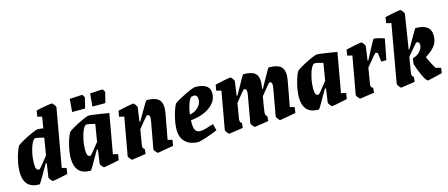

<svg xmlns="http://www.w3.org/2000/svg" viewBox="-45 -1176 3971 1701"><g transform="rotate(-15 1940.5 -326.0)"><path d="M480 -615 386 -82 428 -71 419 -18 393 -12Q299 9 282 9Q276 9 262.5 -8Q249 -25 250 -33L269 -158H259Q165 8 160 8Q84 8 50 -31Q16 -70 16 -141Q16 -199 33.5 -267Q51 -335 72 -371Q100 -395 175 -432Q250 -469 270 -469Q283 -469 319 -463L336 -566L294 -577L303 -631Q330 -638 382 -647.5Q434 -657 448 -657Q453 -657 467 -639.5Q481 -622 480 -615ZM280 -225 306 -382Q278 -390 254.5 -394.5Q231 -399 224 -397Q211 -394 195.5 -363Q180 -332 169 -282.5Q158 -233 158 -178Q158 -147 166 -133.5Q174 -120 190 -120Q199 -120 280 -225Z M855 -82 900 -71 891 -18 868 -13Q766 9 751 9Q745 9 732 -8Q719 -25 720 -33L738 -158H728Q634 8 629 8Q553 8 519 -31Q485 -70 485 -141Q485 -199 502.5 -267Q520 -335 541 -371Q569 -395 644 -432Q719 -469 739 -469Q752 -469 823.5 -458.5Q895 -448 919 -443ZM748 -224 774 -382Q747 -390 723.5 -394.5Q700 -399 693 -397Q680 -394 664.5 -363Q649 -332 638 -282.5Q627 -233 627 -178Q627 -147 635 -133.5Q643 -120 659 -120Q667 -120 748 -224ZM603 -537 613 -655 730 -661 746 -634 722 -537ZM789 -537 800 -655 916 -661 932 -634 908 -537Z M1356 -80 1398 -69 1389 -16Q1252 9 1245 9Q1239 9 1225.5 -8Q1212 -25 1213 -33L1257 -275Q1261 -299 1261 -309Q1261 -338 1238 -338Q1233 -338 1205 -304.5Q1177 -271 1147 -233L1124 -95Q1123 -91 1123 -83Q1123 -61 1140 -54L1136 -10Q1016 9 1009 9Q1003 9 989.5 -8Q976 -25 977 -33L1039 -378L994 -389L1003 -442Q1036 -450 1084.5 -459.5Q1133 -469 1146 -469Q1151 -469 1163.5 -451.5Q1176 -434 1175 -427L1157 -299H1164Q1261 -468 1266 -468Q1339 -468 1371.5 -443Q1404 -418 1404 -362Q1404 -340 1397 -300Z M1601 -194Q1600 -186 1600 -170Q1600 -122 1613.5 -101Q1627 -80 1659 -80Q1677 -80 1702 -86.5Q1727 -93 1781 -110L1796 -50Q1754 -31 1693 -11Q1632 9 1616 9Q1542 9 1499 -31.5Q1456 -72 1456 -144Q1456 -198 1473.5 -266.5Q1491 -335 1511 -371Q1540 -395 1616.5 -432Q1693 -469 1714 -469Q1773 -469 1809.5 -447.5Q1846 -426 1846 -375Q1846 -323 1810 -283Q1774 -243 1717.5 -220.5Q1661 -198 1601 -194ZM1605 -245Q1649 -252 1682 -283Q1715 -314 1715 -357Q1715 -376 1706 -387Q1697 -398 1680 -398Q1671 -398 1663 -396Q1645 -390 1629 -347Q1613 -304 1605 -245Z M2477 -80 2519 -69 2511 -16Q2373 9 2366 9Q2360 9 2347 -8Q2334 -25 2335 -33L2378 -275Q2382 -299 2382 -307Q2382 -323 2377 -330.5Q2372 -338 2359 -338Q2356 -338 2335 -313Q2314 -288 2291 -259L2271 -234Q2248 -102 2248 -88Q2248 -62 2264 -54L2261 -10Q2232 -5 2192 1Q2152 7 2134 9Q2128 9 2114.5 -8Q2101 -25 2102 -33L2145 -275Q2149 -299 2149 -307Q2149 -338 2126 -338Q2121 -338 2093.5 -304Q2066 -270 2038 -234L2015 -95Q2014 -90 2014 -83Q2014 -63 2031 -54L2027 -10Q1907 9 1900 9Q1894 9 1880.5 -8Q1867 -25 1868 -33L1930 -378L1885 -389L1894 -442Q1927 -450 1975 -459.5Q2023 -469 2037 -469Q2042 -469 2054.5 -451.5Q2067 -434 2066 -427L2048 -299H2056Q2148 -468 2154 -468Q2227 -468 2258 -443.5Q2289 -419 2289 -362Q2289 -340 2282 -300V-299H2289L2313 -342Q2382 -468 2387 -468Q2460 -468 2492.5 -443.5Q2525 -419 2525 -362Q2525 -340 2518 -300Z M2947 -82 2992 -71 2983 -18 2960 -13Q2858 9 2843 9Q2837 9 2824 -8Q2811 -25 2812 -33L2830 -158H2820Q2726 8 2721 8Q2645 8 2611 -31Q2577 -70 2577 -141Q2577 -199 2594.5 -267Q2612 -335 2633 -371Q2661 -395 2736 -432Q2811 -469 2831 -469Q2844 -469 2915.5 -458.5Q2987 -448 3011 -443ZM2840 -224 2866 -382Q2839 -390 2815.5 -394.5Q2792 -399 2785 -397Q2772 -394 2756.5 -363Q2741 -332 2730 -282.5Q2719 -233 2719 -178Q2719 -147 2727 -133.5Q2735 -120 2751 -120Q2759 -120 2840 -224Z M3448 -449 3411 -260H3364L3355 -340Q3341 -348 3334 -348Q3331 -348 3264 -267L3240 -238L3216 -95Q3215 -90 3215 -83Q3215 -61 3235 -54L3231 -10Q3108 9 3101 9Q3095 9 3081.5 -8Q3068 -25 3069 -33L3131 -378L3086 -389L3095 -442Q3128 -450 3176.5 -459.5Q3225 -469 3238 -469Q3243 -469 3255.5 -451.5Q3268 -434 3267 -427L3249 -299H3256L3290 -364Q3300 -382 3324 -427.5Q3348 -473 3351 -473Q3365 -473 3398 -465Q3431 -457 3448 -449Z M3814 -82 3862 -69 3855 -22Q3730 9 3723 9Q3707 9 3678.5 -51Q3650 -111 3635 -166L3642 -215Q3684 -226 3710 -255.5Q3736 -285 3736 -316Q3736 -328 3729.5 -336Q3723 -344 3710 -344Q3706 -344 3679 -312Q3652 -280 3645 -272L3615 -236L3592 -95Q3591 -90 3591 -83Q3591 -63 3608 -54L3604 -10Q3484 9 3477 9Q3471 9 3457.5 -8Q3444 -25 3445 -33L3539 -566L3494 -577L3503 -631Q3531 -638 3581 -647.5Q3631 -657 3645 -657Q3650 -657 3663.5 -639.5Q3677 -622 3676 -615L3626 -299H3632L3664 -353Q3670 -363 3700 -415.5Q3730 -468 3734 -468Q3873 -468 3873 -364Q3873 -303 3840.5 -265Q3808 -227 3756 -196Q3763 -177 3782.5 -139Q3802 -101 3814 -82Z"/></g></svg>

Font: Grenze
Style: Bold Italic
Weight: 700
Italic angle: -10°
Designer: Renata Polastri
Foundry: Omnibus-Type
Version: Version 1.002; ttfautohint (v1.8)